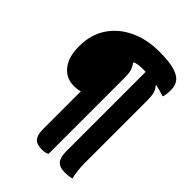

<svg xmlns="http://www.w3.org/2000/svg" viewBox="-248 -823 1096 1096"><g transform="rotate(45 300.0 -275.0)"><path d="M373 -573Q340 -573 317 -564V-557Q331 -538 336.5 -517.5Q342 -497 342 -460V150Q325 160 298 160Q255 160 237.5 139.5Q220 119 220 74V-233Q201 -226 175 -226H169Q107 -226 69 -273.5Q31 -321 31 -402V-412Q31 -501 75 -568Q119 -635 197 -672.5Q275 -710 377 -710H380Q454 -710 495 -698.5Q536 -687 554 -669Q579 -644 579 -601Q579 -572 572 -544H566Q532 -555 500 -562V-556Q515 -539 520 -518Q525 -497 525 -463V40Q525 101 538 153Q513 160 482 160Q441 160 422 139Q403 118 403 70V-573Q389 -573 373 -573Z"/></g></svg>

Font: Recursive Sn Csl St XBd
Style: Regular
Weight: 800
Version: Version 1.085;hotconv 1.1.0;makeotfexe 2.6.0; ttfautohint (v